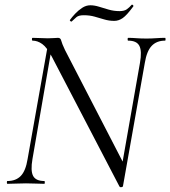

<svg xmlns="http://www.w3.org/2000/svg" viewBox="-20 -787 729 822"><path d="M491 10.6 202.6 -543Q181.2 -584 160.9 -598.5Q140.6 -613 119.6 -613Q116.6 -613 116.6 -619Q116.6 -625 119.6 -625Q134.8 -625 153 -624Q171.2 -623 185 -623Q198 -623 210.7 -624Q223.4 -625 228.4 -625Q239.4 -625 242 -613.5Q244.6 -602 258.2 -573L512.6 -80.6L506.4 10.2Q505.6 13.6 499.4 14.4Q493.2 15.2 491 10.6ZM11.6 0Q9.4 0 9.4 -6Q9.4 -12 11.6 -12Q48 -12 69.1 -33.9Q90.2 -55.8 98.2 -106.4L186.2 -602L204.4 -600L119 -106.4Q110.2 -55.8 121.8 -33.9Q133.4 -12 169.8 -12Q171.8 -12 171.8 -6Q171.8 0 169.8 0Q152.8 0 134.2 -1Q115.6 -2 91.2 -2Q70 -2 49.8 -1Q29.6 0 11.6 0ZM506.4 10.2 493 -26.8 579.2 -517.8Q588.2 -568.2 576.7 -590.6Q565.2 -613 528.6 -613Q526.4 -613 526.4 -619Q526.4 -625 528.6 -625Q545 -625 563.9 -623.5Q582.8 -622 607.2 -622Q628.4 -622 648.6 -623.5Q668.8 -625 686.8 -625Q688.8 -625 688.8 -619Q688.8 -613 686.8 -613Q650.6 -613 629.4 -590.6Q608.2 -568.2 600 -517.8ZM286.6 -694.8Q284.8 -693.6 281.3 -696.6Q277.8 -699.6 279.6 -701.8Q288 -713.6 301.7 -728.2Q315.4 -742.8 332 -753.6Q348.6 -764.4 366.8 -764.4Q384 -764.4 403.5 -758.4Q423 -752.4 445.2 -745.9Q467.4 -739.4 491.6 -739.4Q512.2 -739.4 523.2 -747.4Q534.2 -755.4 543.6 -766.4Q545.6 -768.4 549.1 -765.3Q552.6 -762.2 550.6 -759.4Q522.8 -721.6 505.4 -709.6Q488 -697.6 469.2 -697.6Q447.2 -697.6 426.7 -703.7Q406.2 -709.8 385 -715.8Q363.8 -721.8 338.6 -721.8Q317 -721.8 307.3 -713.6Q297.6 -705.4 286.6 -694.8Z"/></svg>

Font: Cormorant Light
Style: Italic
Weight: 300
Italic angle: -10°
Designer: Christian Thalmann (Catharsis Fonts)
Foundry: Catharsis Fonts
Version: Version 4.000